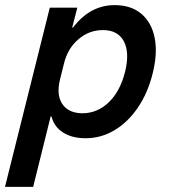

<svg xmlns="http://www.w3.org/2000/svg" viewBox="-62 -530 662 750"><path d="M-42.5 200 132.5 -500H240L220 -422.5H223.3Q290 -510 385.8 -510Q450 -510 490 -476.2Q530 -442.5 542.1 -382.5Q554.2 -322.5 534.2 -242.5Q515 -165.8 476.2 -109.2Q437.5 -52.5 385 -21.2Q332.5 10 272.5 10Q219.2 10 184.2 -12.5Q149.2 -35 139.2 -75H135.8L67.5 200ZM259.2 -87.5Q318.3 -87.5 362.9 -130.4Q407.5 -173.3 426.7 -250Q445 -325 421.7 -368.8Q398.3 -412.5 340 -412.5Q285.8 -412.5 243.8 -376.2Q201.7 -340 187.5 -280L172.5 -220Q157.5 -160 181.2 -124.2Q205 -88.3 259.2 -87.5Z"/></svg>

Font: Funnel Sans Medium
Style: Italic
Weight: 500
Italic angle: -14.036°
Version: Version 1.000; Beta; Release 5; Build 24; ttfautohint (v1.8.